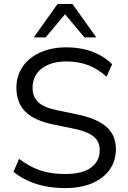

<svg xmlns="http://www.w3.org/2000/svg" viewBox="-20 -957 655 986"><path d="M314.7 8.9Q259.7 8.9 211.3 -0.8Q162.9 -10.6 122.3 -29.4Q81.7 -48.2 49.2 -74.8L78.1 -141.3Q112.2 -115.7 147.6 -98.1Q183 -80.5 224.3 -72Q265.5 -63.5 314.7 -63.5Q404.8 -63.5 448.5 -97.2Q492.2 -130.9 492.2 -185.6Q492.2 -215.5 478.6 -236.5Q464.9 -257.5 434.6 -272.4Q404.3 -287.3 355.3 -296.9L251.2 -318.3Q156.7 -337.8 110.5 -383.4Q64.2 -429.1 64.2 -505.5Q64.2 -568.3 96.9 -615.2Q129.5 -662.1 187.5 -688Q245.5 -713.9 320.7 -713.9Q368.7 -713.9 411.6 -704.2Q454.5 -694.4 491.2 -674.8Q527.9 -655.3 555.9 -627.2L527 -563Q482.3 -603.8 432.3 -622.6Q382.3 -641.5 320.2 -641.5Q267.3 -641.5 228.5 -625Q189.7 -608.6 168.4 -578.4Q147.2 -548.3 147.2 -507.8Q147.2 -460.2 176.5 -432.3Q205.8 -404.4 273.4 -390.9L377.1 -369.4Q477.7 -348.4 526.4 -305.8Q575.2 -263.2 575.2 -190.3Q575.2 -131.6 543.6 -86.5Q512 -41.4 453.5 -16.2Q394.9 8.9 314.7 8.9ZM153.4 -765 275.8 -936.9H352L474.4 -765H413.4L313.9 -883.8L214.3 -765Z"/></svg>

Font: Nunito Sans 12pt ExtraLight
Style: Regular
Weight: 200
Version: Version 3.101;gftools[0.9.27]